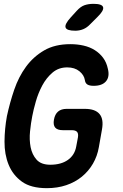

<svg xmlns="http://www.w3.org/2000/svg" viewBox="-20 -970 640 1000"><path d="M386 -255Q389 -275 381 -283.5Q373 -292 353 -292H307Q279 -292 267.5 -305.5Q256 -319 261 -347Q266 -375 282.5 -389Q299 -403 327 -403H422Q476 -403 498.5 -376Q521 -349 511 -295L495 -204Q487 -157 464 -117.5Q441 -78 406 -49.5Q371 -21 325 -5.5Q279 10 224 10Q141 10 94 -24Q47 -58 25 -112Q3 -166 3.5 -232.5Q4 -299 16 -365Q31 -435 54 -502.5Q77 -570 115.5 -622.5Q154 -675 210 -707.5Q266 -740 346 -740Q383 -740 415.5 -732.5Q448 -725 473.5 -709Q499 -693 517 -669Q535 -645 542 -611Q552 -570 532 -546.5Q512 -523 468 -523Q446 -523 435 -530Q424 -537 422 -553Q418 -579 393.5 -599Q369 -619 330 -619Q285 -619 253 -591.5Q221 -564 200 -524.5Q179 -485 166.5 -441Q154 -397 148 -365Q141 -330 136.5 -286Q132 -242 139.5 -203.5Q147 -165 170.5 -138.5Q194 -112 242 -112Q298 -112 333.5 -137Q369 -162 377 -207ZM372 -810Q327 -810 321.5 -827Q316 -844 349 -880L380 -914Q400 -936 420.5 -943Q441 -950 467 -950Q512 -950 517 -932.5Q522 -915 487 -881L450 -844Q433 -826 413.5 -818Q394 -810 372 -810Z"/></svg>

Font: Maple Mono
Style: Bold Italic
Weight: 700
Italic angle: -10°
Monospace: yes
Designer: subframe7536
Version: Version 7.000